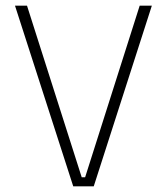

<svg xmlns="http://www.w3.org/2000/svg" viewBox="-20 -659 590 679"><path d="M311.5 0H239L33 -639H75.5L269 -32H281L474 -639H517Z"/></svg>

Font: Anek Devanagari Medium ExtraLight
Style: Regular
Weight: 250
Version: Version 1.003